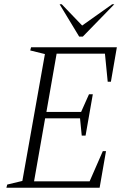

<svg xmlns="http://www.w3.org/2000/svg" viewBox="-20 -882 591 902"><path d="M10 0 14 -15 85 -32 191 -628 122 -645 126 -660H529L501 -498H486L473 -630H246L198 -356H361L398 -439H416L382 -245H364L356 -326H192L140 -30H401L463 -172H478L448 0ZM352 -710 260 -862H270L366 -762L507 -862H517L369 -710Z"/></svg>

Font: Spectral ExtraLight
Style: Italic
Weight: 275
Italic angle: -10°
Designer: Jean-Baptiste Levee
Foundry: Production Type
Version: Version 2.001